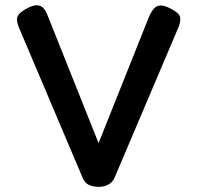

<svg xmlns="http://www.w3.org/2000/svg" viewBox="-20 -717 766 746"><path d="M364 9Q341 9 325.5 1.5Q310 -6 302 -24L54 -609Q41 -640 49 -655Q57 -670 86 -685Q106 -696 121 -696.5Q136 -697 146.5 -687.5Q157 -678 165 -657L363 -161L559 -652Q568 -672 578 -683.5Q588 -695 604 -695.5Q620 -696 642 -684Q677 -667 680 -649Q683 -631 670 -603L424 -24Q417 -9 401 0Q385 9 364 9Z"/></svg>

Font: Fredoka Light Medium
Style: Regular
Weight: 500
Version: Version 2.001